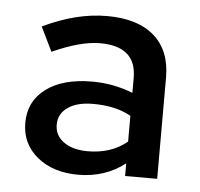

<svg xmlns="http://www.w3.org/2000/svg" viewBox="-38 -750 496 476"><g transform="rotate(5 210.0 -512.0)"><path d="M172.7 -312.8Q110.1 -312.8 70.7 -345.2Q31.2 -377.6 31.2 -429.8Q31.2 -483.6 73.2 -514.8Q115.1 -545.9 187.8 -545.9Q215 -545.9 240.4 -541Q265.8 -536 289.2 -526.8V-564.2Q289.2 -642.4 198.9 -642.4Q150.6 -642.4 80.4 -610.7L50.9 -671.2Q94.5 -691.8 133.5 -701.4Q172.4 -711 210.7 -711Q286.9 -711 328 -674.9Q369 -638.8 369 -572.4V-319.8H289.2V-351.3Q239.6 -312.8 172.7 -312.8ZM191.5 -372.9Q249.7 -372.9 289.2 -405.4V-469.6Q268.6 -481 245.5 -486Q222.4 -491 194.8 -491Q155.3 -491 132.3 -475.2Q109.2 -459.3 109.2 -431.8Q109.2 -404.9 131.8 -388.9Q154.3 -372.9 191.5 -372.9Z"/></g></svg>

Font: Red Hat Display VF
Style: Regular
Weight: 300
Designer: Pentagram, MCKL
Foundry: Pentagram, MCKL
Version: Version 1.023